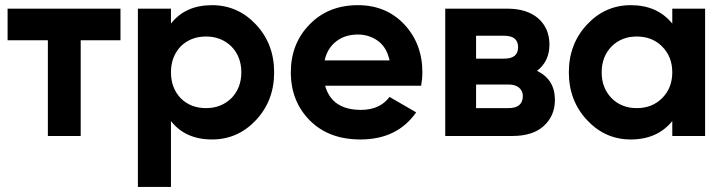

<svg xmlns="http://www.w3.org/2000/svg" viewBox="-20 -534 2847 754"><path d="M453.1 -500Q453.1 -468.8 453.1 -376Q414.1 -376 296.9 -376Q296.9 -282.2 296.9 0Q264.6 0 168 0Q168 -93.8 168 -376Q128.9 -376 9.8 -376Q9.8 -407.2 9.8 -500Q121.1 -500 453.1 -500Z M812.5 -513.7Q914.1 -513.7 985.4 -437.5Q1056.6 -361.3 1056.6 -250Q1056.6 -138.7 985.4 -62.5Q914.1 13.7 812.5 13.7Q708 13.7 651.4 -58.6Q651.4 27.3 651.4 200.2Q618.2 200.2 521.5 200.2Q521.5 25.4 521.5 -500Q553.7 -500 651.4 -500Q651.4 -485.4 651.4 -441.4Q708 -513.7 812.5 -513.7ZM789.1 -109.4Q848.6 -109.4 888.7 -148.4Q927.7 -188.5 927.7 -250Q927.7 -311.5 888.7 -351.6Q848.6 -390.6 789.1 -390.6Q728.5 -390.6 689.5 -351.6Q651.4 -311.5 651.4 -250Q651.4 -188.5 689.5 -148.4Q728.5 -109.4 789.1 -109.4Z M1256.8 -197.3Q1283.2 -102.5 1397.5 -102.5Q1471.7 -102.5 1509.8 -153.3Q1544.9 -132.8 1614.3 -92.8Q1540 13.7 1395.5 13.7Q1271.5 13.7 1197.3 -60.5Q1122.1 -135.7 1122.1 -250Q1122.1 -363.3 1196.3 -438.5Q1269.5 -513.7 1385.7 -513.7Q1496.1 -513.7 1567.4 -438.5Q1638.7 -362.3 1638.7 -250Q1638.7 -224.6 1633.8 -197.3Q1507.8 -197.3 1256.8 -197.3ZM1254.9 -296.9Q1318.4 -296.9 1509.8 -296.9Q1499 -347.7 1464.8 -373Q1429.7 -398.4 1385.7 -398.4Q1334 -398.4 1299.8 -371.1Q1265.6 -344.7 1254.9 -296.9Z M2088.9 -255.9Q2159.2 -221.7 2159.2 -141.6Q2159.2 -79.1 2115.2 -39.1Q2072.3 0 1992.2 0Q1904.3 0 1728.5 0Q1728.5 -125 1728.5 -500Q1790 -500 1971.7 -500Q2050.8 -500 2094.7 -460.9Q2137.7 -421.9 2137.7 -359.4Q2137.7 -293 2088.9 -255.9ZM1960 -393.6Q1932.6 -393.6 1849.6 -393.6Q1849.6 -371.1 1849.6 -303.7Q1877 -303.7 1960 -303.7Q2014.6 -303.7 2014.6 -348.6Q2014.6 -393.6 1960 -393.6ZM1976.6 -109.4Q2033.2 -109.4 2033.2 -157.2Q2033.2 -177.7 2017.6 -190.4Q2002.9 -202.1 1976.6 -202.1Q1934.6 -202.1 1849.6 -202.1Q1849.6 -178.7 1849.6 -109.4Q1881.8 -109.4 1976.6 -109.4Z M2620.1 -500Q2652.3 -500 2749 -500Q2749 -375 2749 0Q2716.8 0 2620.1 0Q2620.1 -14.6 2620.1 -58.6Q2561.5 13.7 2457 13.7Q2356.4 13.7 2285.2 -62.5Q2213.9 -138.7 2213.9 -250Q2213.9 -361.3 2285.2 -437.5Q2356.4 -513.7 2457 -513.7Q2561.5 -513.7 2620.1 -441.4Q2620.1 -460.9 2620.1 -500ZM2480.5 -109.4Q2541 -109.4 2580.1 -148.4Q2620.1 -188.5 2620.1 -250Q2620.1 -311.5 2580.1 -351.6Q2541 -390.6 2480.5 -390.6Q2420.9 -390.6 2381.8 -351.6Q2342.8 -311.5 2342.8 -250Q2342.8 -188.5 2381.8 -148.4Q2420.9 -109.4 2480.5 -109.4Z"/></svg>

Font: LeFont
Style: Regular
Weight: 700
Designer: Leryon MEDIA
Version: Version 1.0